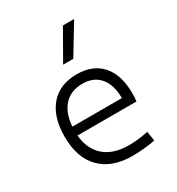

<svg xmlns="http://www.w3.org/2000/svg" viewBox="-189 -915 965 1045"><g transform="rotate(-30 293.0 -392.5)"><path d="M338.4 9.8Q210 9.8 139.6 -61.5Q69.3 -132.8 69.3 -263.7Q69.3 -389.2 128.7 -458.3Q188 -527.3 295.4 -527.3Q396 -527.3 451.4 -464.8Q506.8 -402.3 506.8 -287.1Q506.8 -256.8 503.9 -236.3H133.3Q141.1 -147 197.3 -98.6Q253.4 -50.3 350.1 -50.3Q410.6 -50.3 472.2 -64L481.4 -3.9Q447.3 2.9 410.2 6.3Q373 9.8 338.4 9.8ZM133.3 -292H444.3Q444.3 -376 405.5 -421.6Q366.7 -467.3 296.4 -467.3Q224.1 -467.3 181.6 -421.4Q139.2 -375.5 133.3 -292ZM258.3 -609.4 364.3 -794.9H434.6L322.3 -609.4Z"/></g></svg>

Font: Cascadia Code NF Light
Style: Regular
Weight: 300
Monospace: yes
Designer: Aaron Bell
Foundry: Saja Typeworks
Version: Version 2404.023; ttfautohint (v1.8.4)